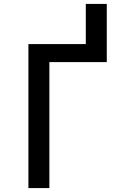

<svg xmlns="http://www.w3.org/2000/svg" viewBox="-20 -960 640 980"><path d="M125 0V-735H418V-940H525V-643H232V0Z"/></svg>

Font: Zed Mono Semibold Extended
Style: Regular
Weight: 600
Width: 7
Monospace: yes
Designer: Belleve Invis
Foundry: Belleve Invis
Version: Version 1.0.0; ttfautohint (v1.8.4)